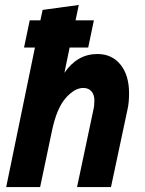

<svg xmlns="http://www.w3.org/2000/svg" viewBox="-20 -755 584 775"><path d="M77 -563 100 -673H143L152 -715L298 -735L285 -673H359L336 -563H261L240 -461Q292 -537 373 -537Q432 -537 466.5 -494Q501 -451 501 -378Q501 -361 499.5 -344Q498 -327 494 -310L428 0H291L357 -312Q359 -320 360 -329.5Q361 -339 361 -349Q361 -373 349 -386.5Q337 -400 316 -400Q281 -400 245 -359Q209 -318 190 -228L142 0H5L121 -563Z"/></svg>

Font: Radio Canada Condensed
Style: Bold Italic
Weight: 700
Width: 3
Italic angle: -12°
Designer: Charles Daoud, Etienne Aubert Bonn, Alexandre Saumier Demers, Jacques Le Bailly
Foundry: Radio-Canada
Version: Version 2.104; ttfautohint (v1.8.4.7-5d5b);gftools[0.9.28.de